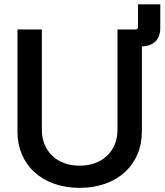

<svg xmlns="http://www.w3.org/2000/svg" viewBox="-20 -865 768 896"><path d="M351.6 11.7C527.8 11.7 642.1 -97.2 642.1 -250V-648.4C696.8 -650.9 728 -678.7 728 -736.3V-844.7H624V-737.8C624 -731.4 620.1 -727.5 613.8 -727.5H528.3V-259.3C528.3 -162.1 460.4 -91.8 351.6 -91.8C243.2 -91.8 175.3 -162.1 175.3 -259.3V-727.5H61.5V-250C61.5 -96.7 175.8 11.7 351.6 11.7Z"/></svg>

Font: Raveo Display Display Medium
Style: Regular
Weight: 500
Designer: Jakub Foglar, Rasmus Andersson (Inter)
Foundry: Jakubfoglar.com
Version: Version 1.100;Glyphs 3.2.3 (3260)